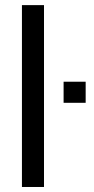

<svg xmlns="http://www.w3.org/2000/svg" viewBox="-20 -745 374 765"><path d="M67.4 0V-724.6H155.3V0ZM233.4 -335.4V-419.4H321.3V-335.4Z"/></svg>

Font: Arial
Style: Regular
Weight: 400
Designer: Steve Matteson
Foundry: Ascender Corporation
Version: Version 2.00.3